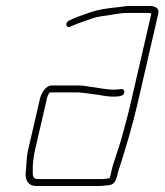

<svg xmlns="http://www.w3.org/2000/svg" viewBox="-20 -601 547 638"><path d="M113 -274 73 -101C67 -73 68 -47 65 -23C65 -1 74 17 100 17H310C324 17 331 15 344 14C363 11 367 -7 372 -27C373 -33 375 -40 378 -47C398 -110 420 -183 436 -252L506 -556C510 -572 497 -581 479 -581H409C395 -581 384 -578 372 -577C336 -574 304 -569 274 -558C250 -549 229 -543 208 -532C194 -524 201 -505 215 -513C229 -519 240 -524 256 -529C276 -536 295 -544 317 -547C345 -550 375 -558 404 -558H474C478 -558 480 -557 482 -556H483L413 -253C405 -218 393 -176 384 -142C372 -99 358 -68 349 -27C348 -22 347 -16 344 -9C339 -8 334 -7 331 -7C327 -6 321 -6 315 -6H105C92 -6 88 -16 89 -28C88 -49 90 -74 96 -101L136 -274C137 -279 142 -294 147 -294H233C239 -294 245 -294 251 -293L269 -291C276 -290 282 -289 290 -288C312 -286 332 -280 355 -280C371 -280 393 -280 393 -295C394 -311 375 -303 360 -303C331 -303 305 -310 277 -313L259 -316C252 -317 245 -317 238 -317H152C133 -317 118 -294 113 -274Z"/></svg>

Font: Electronic
Style: ExLtIt
Weight: 200
Version: Version 1.011